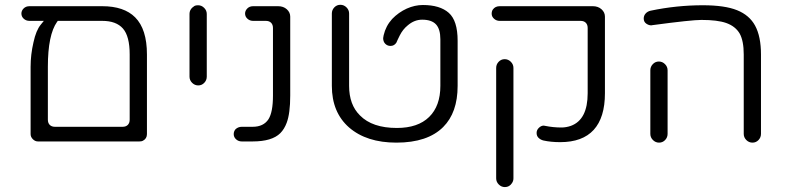

<svg xmlns="http://www.w3.org/2000/svg" viewBox="-20 -593 3250 793"><path d="M402.3 -567.4H101.6Q86.9 -567.4 77.6 -558.1Q68.4 -548.8 68.4 -537.1Q68.4 -524.4 78.1 -515.6Q87.9 -506.8 101.6 -506.8H161.1L148.4 -491.2Q128.9 -467.8 118.2 -418Q106.4 -367.2 106.4 -317.4V-39.1Q106.4 -27.3 115.7 -18.1Q125 -8.8 136.7 -8.8H555.7Q565.4 -8.8 570.3 -11.7Q586.9 -20.5 586.9 -39.1V-368.2Q586.9 -472.7 538.1 -521.5Q492.2 -567.4 402.3 -567.4ZM515.6 -368.2V-98.6Q515.6 -85 507.8 -77.1Q500 -69.3 486.3 -69.3H207Q193.4 -69.3 185.5 -77.1Q177.7 -85 177.7 -98.6V-317.4Q177.7 -449.2 215.8 -502.9L218.8 -506.8H402.3Q460 -506.8 487.8 -475.1Q515.6 -443.4 515.6 -368.2Z M834 -276.4V-535.2Q834 -549.8 823.2 -560.5Q812.5 -571.3 797.9 -571.3Q788.1 -571.3 783.2 -568.4Q762.7 -555.7 762.7 -535.2V-276.4Q762.7 -261.7 773.4 -251Q784.2 -240.2 798.8 -240.2Q813.5 -240.2 823.7 -251Q834 -261.7 834 -276.4Z M978.5 -8.8H1023.4Q1103.5 -8.8 1137.7 -43Q1154.3 -59.6 1164.1 -85.9Q1178.7 -125 1178.7 -198.2V-524.4Q1178.7 -542 1164.6 -554.7Q1150.4 -567.4 1128.9 -567.4H1025.4Q1010.7 -567.4 1001.5 -558.1Q992.2 -548.8 992.2 -537.1Q992.2 -524.4 1002 -515.6Q1011.7 -506.8 1025.4 -506.8H1078.1Q1091.8 -506.8 1099.6 -499Q1107.4 -491.2 1107.4 -477.5V-198.2Q1107.4 -129.9 1088.9 -100.6Q1068.4 -69.3 1023.4 -69.3H978.5Q963.9 -69.3 953.1 -59.6Q945.3 -50.8 945.3 -39.1Q945.3 -26.4 955.1 -17.6Q964.8 -8.8 978.5 -8.8Z M1870.1 -238.3V-424.8Q1870.1 -507.8 1833.5 -540Q1796.9 -572.3 1726.6 -572.3Q1693.4 -572.3 1660.2 -557.6Q1626 -542 1599.6 -514.6Q1573.2 -485.4 1564.5 -447.3Q1562.5 -436.5 1562.5 -435.5Q1562.5 -420.9 1571.3 -412.1Q1580.1 -403.3 1592.8 -403.3Q1608.4 -403.3 1617.2 -417Q1619.1 -420.9 1622.1 -428.2Q1625 -435.5 1630.9 -446.3Q1643.6 -471.7 1664.1 -488.3Q1691.4 -511.7 1723.6 -511.7Q1762.7 -511.7 1780.8 -492.2Q1798.8 -472.7 1798.8 -430.7V-238.3Q1798.8 -155.3 1752.4 -109.9Q1706.1 -64.5 1619.1 -64.5Q1517.6 -64.5 1466.8 -116.2Q1421.9 -160.2 1421.9 -238.3V-537.1Q1421.9 -551.8 1411.1 -562.5Q1400.4 -573.2 1385.7 -573.2Q1371.1 -573.2 1360.8 -562.5Q1350.6 -551.8 1350.6 -537.1V-238.3Q1350.6 -128.9 1421.9 -66.4Q1494.1 -3.9 1617.2 -3.9Q1746.1 -3.9 1810.5 -68.4Q1870.1 -127.9 1870.1 -238.3Z M2478.5 -208V-524.4Q2478.5 -542 2464.4 -554.7Q2450.2 -567.4 2428.7 -567.4H2043.9Q2025.4 -567.4 2015.6 -553.7Q2010.7 -546.9 2010.7 -536.1Q2010.7 -524.4 2020.5 -515.6Q2030.3 -506.8 2043.9 -506.8H2377.9Q2391.6 -506.8 2399.4 -499Q2407.2 -491.2 2407.2 -477.5V-208Q2407.2 -98.6 2337.9 -73.2Q2318.4 -66.4 2298.8 -66.4Q2264.6 -66.4 2231.4 -73.2Q2228.5 -74.2 2225.6 -74.2Q2214.8 -74.2 2205.1 -64.5Q2196.3 -55.7 2196.3 -43.9Q2196.3 -31.2 2204.6 -23.4Q2212.9 -15.6 2224.6 -12.7Q2254.9 -5.9 2293.9 -5.9Q2385.7 -5.9 2432.1 -56.6Q2478.5 -107.4 2478.5 -208ZM2065.4 179.7Q2084 179.7 2094.7 163.1Q2100.6 154.3 2100.6 143.6V-312.5Q2100.6 -327.1 2089.8 -337.9Q2079.1 -348.6 2064.5 -348.6Q2049.8 -348.6 2039.6 -337.9Q2029.3 -327.1 2029.3 -312.5V143.6Q2029.3 158.2 2040 168.9Q2050.8 179.7 2065.4 179.7Z M3087.9 -3.9Q3102.5 -3.9 3112.8 -14.6Q3123 -25.4 3123 -40V-368.2Q3123 -442.4 3098.6 -487.3Q3075.2 -530.3 3024.4 -550.8Q2973.6 -571.3 2882.8 -571.3Q2774.4 -571.3 2667 -548.8Q2654.3 -545.9 2646.5 -537.1Q2638.7 -528.3 2638.7 -516.6Q2638.7 -502.9 2648.9 -495.6Q2659.2 -488.3 2669.9 -488.3Q2672.9 -488.3 2675.8 -489.3Q2835.9 -510.7 2877 -510.7Q2943.4 -510.7 2979.5 -498Q3017.6 -484.4 3035.2 -454.1Q3051.8 -423.8 3051.8 -368.2V-40Q3051.8 -25.4 3062.5 -14.6Q3073.2 -3.9 3087.9 -3.9ZM2702.1 -3.9Q2716.8 -3.9 2727.1 -14.6Q2737.3 -25.4 2737.3 -40V-302.7Q2737.3 -317.4 2726.6 -328.1Q2715.8 -338.9 2701.2 -338.9Q2686.5 -338.9 2676.3 -328.1Q2666 -317.4 2666 -302.7V-40Q2666 -25.4 2676.8 -14.6Q2687.5 -3.9 2702.1 -3.9Z"/></svg>

Font: FakePearl
Style: ExtraLight
Weight: 300
Version: Version 1.2